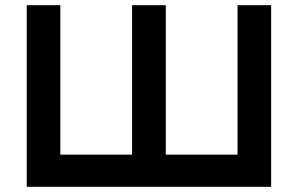

<svg xmlns="http://www.w3.org/2000/svg" viewBox="-20 -720 1148 740"><path d="M83 0V-700H212.5V-124H489V-700H619V-124H895.5V-700H1025V0Z"/></svg>

Font: Undotted
Style: Bold
Weight: 700
Designer: Delve Withrington, Dave Bailey, Thomas Jockin
Foundry: Delve Fonts LLC
Version: Version 4.000